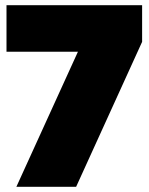

<svg xmlns="http://www.w3.org/2000/svg" viewBox="-20 -719 572 739"><path d="M280 -520H5V-699H527V-558L273 0H43Z"/></svg>

Font: Prompt Black
Style: Regular
Weight: 900
Designer: Katatrad Team
Foundry: CadsonDemak
Version: Version 1.001